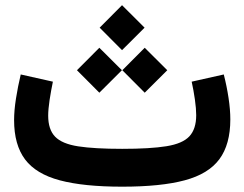

<svg xmlns="http://www.w3.org/2000/svg" viewBox="-20 -702 919 722"><path d="M821.5 -422 700.8 -394.9Q708 -362.4 712.9 -327.8Q717.8 -293.2 717.8 -269Q717.8 -216.8 692.1 -189.3Q666.5 -161.9 605.7 -152.1Q544.9 -142.3 439.4 -142.3Q334.8 -142.3 274 -151.7Q213.2 -161.1 187.2 -188.1Q161.2 -215 161.2 -267.1Q161.2 -290.6 166.5 -326.1Q171.9 -361.5 178.9 -394.9L58 -422Q47.2 -376.8 40.1 -331.6Q33 -286.4 33 -250.4Q33 -157.5 74.2 -102.6Q115.3 -47.8 204.9 -23.9Q294.5 0 439.4 0Q585.2 0 674.6 -24Q763.9 -47.9 805 -103.4Q846.1 -158.9 846.1 -253Q846.1 -289.6 839.4 -333.9Q832.7 -378.2 821.5 -422ZM354.7 -597.9 438.9 -513.4 523.7 -597.9 438.9 -682.5ZM440 -437.9 524.2 -353.4 609 -437.9 524.2 -522.4ZM269.4 -437.9 353.6 -353.4 438.4 -437.9 353.6 -522.4Z"/></svg>

Font: Estedad-FD VF
Style: Regular
Weight: 100
Designer: Amin Abedi
Version: Version 7.3